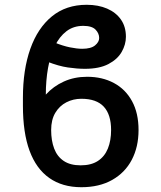

<svg xmlns="http://www.w3.org/2000/svg" viewBox="-20 -780 681 810"><path d="M347.7 -456.1Q411.6 -456.1 460.7 -429.7Q509.8 -403.3 537.1 -353Q564.5 -302.7 564.5 -231.4Q564.5 -160.2 535.9 -105.7Q507.3 -51.3 453.1 -20.8Q398.9 9.8 323.2 9.8Q243.2 9.8 188 -29.1Q132.8 -67.9 104.7 -144Q76.7 -220.2 76.7 -334V-367.7Q76.7 -485.8 107.9 -574Q139.2 -662.1 199 -710.9Q258.8 -759.8 345.7 -759.8Q394.5 -759.8 431.9 -743.7Q469.2 -727.5 490.2 -697.5Q511.2 -667.5 511.2 -625Q511.2 -592.3 493.4 -561Q475.6 -529.8 437.5 -509.8Q399.4 -489.7 337.9 -489.7Q305.2 -489.7 266.4 -495.4Q227.5 -501 179.2 -520L210 -600.6Q245.1 -586.4 274.9 -580.3Q304.7 -574.2 326.7 -574.2Q363.8 -574.2 381.1 -588.6Q398.4 -603 398.4 -619.6Q398.4 -639.2 383.1 -655Q367.7 -670.9 331.1 -670.9Q290 -670.9 260.3 -648.2Q230.5 -625.5 211.2 -585.4Q191.9 -545.4 182.6 -492.9Q173.3 -440.4 173.3 -380.9Q205.1 -416 249.3 -436Q293.5 -456.1 347.7 -456.1ZM323.2 -363.3Q289.1 -363.3 260 -348.4Q231 -333.5 213.4 -304.2Q195.8 -274.9 195.8 -231.4Q195.8 -187 208.5 -153.3Q221.2 -119.6 248.8 -101.1Q276.4 -82.5 320.3 -82.5Q364.7 -82.5 393.1 -101.1Q421.4 -119.6 435.1 -153.3Q448.7 -187 448.7 -231.4Q448.7 -296.4 418 -329.8Q387.2 -363.3 323.2 -363.3Z"/></svg>

Font: Inter 17pt Medium
Style: Regular
Weight: 500
Version: Version 4.001;git-66647c0bb